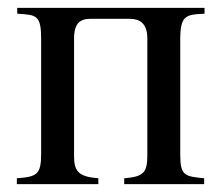

<svg xmlns="http://www.w3.org/2000/svg" viewBox="-20 -470 565 490"><path d="M502 -450H24V-435C73 -432 85 -432 85 -370V-78C85 -24 74 -19 23 -15V0H231V-15C180 -19 169 -33 169 -72V-372C169 -411 185 -422 211 -422H311C336 -422 356 -411 356 -372V-74C356 -30 347 -19 297 -15V0H501V-15C452 -20 440 -21 440 -75V-368C440 -430 453 -433 502 -435Z"/></svg>

Font: STIXGeneral
Style: Regular
Weight: 400
Designer: MicroPress Inc., with final additions and corrections provided by Coen Hoffman, Elsevier (retired)
Version: Version 1.1.0